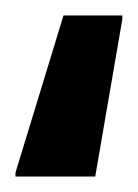

<svg xmlns="http://www.w3.org/2000/svg" viewBox="-20 -38 178 248"><path d="M0 190V185L62 -18H138V-13L103 190Z"/></svg>

Font: Saira UltraCondensed Black
Style: Regular
Weight: 900
Width: 1
Designer: Hector Gatti with collaboration of the Omnibus-Type team
Foundry: Omnibus-Type
Version: Version 1.101